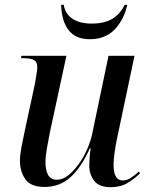

<svg xmlns="http://www.w3.org/2000/svg" viewBox="-20 -768 622 798"><path d="M440 10Q392 10 371.5 -16.5Q351 -43 351 -80Q351 -93 352.5 -113.5Q354 -134 357 -151H353Q319 -74 274 -32.5Q229 9 165 9Q108 9 85.5 -23Q63 -55 63 -99Q63 -124 69 -156Q75 -188 81 -215L126 -424Q129 -443 132 -461.5Q135 -480 135 -489Q135 -511 121 -518.5Q107 -526 80 -526H67L69 -536H256L187 -216Q181 -187 175 -152Q169 -117 169 -96Q169 -60 180 -40.5Q191 -21 217 -21Q241 -21 264 -39.5Q287 -58 307.5 -86.5Q328 -115 342.5 -148.5Q357 -182 363 -211L431 -536H539L466 -190Q461 -168 456.5 -135.5Q452 -103 452 -83Q452 -18 490 -18Q507 -18 523.5 -28.5Q540 -39 557 -55L562 -48Q541 -26 511 -8Q481 10 440 10ZM353 -605Q294 -605 265 -643Q236 -681 234 -748H245Q250 -712 280 -691Q310 -670 361 -670Q414 -670 447 -690Q480 -710 498 -748H509Q496 -688 457.5 -646.5Q419 -605 353 -605Z"/></svg>

Font: Noto Serif Display SemiCondensed Medium
Style: Italic
Weight: 500
Width: 4
Italic angle: -12°
Designer: Monotype Design Team
Foundry: Monotype Imaging Inc.
Version: Version 2.009